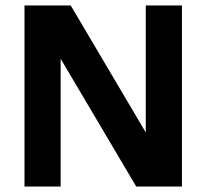

<svg xmlns="http://www.w3.org/2000/svg" viewBox="-20 -686 759 706"><path d="M70 0V-666H240L516 -199V-666H649V0H481L203 -470V0Z"/></svg>

Font: Secular One
Style: Regular
Weight: 400
Designer: Michal Sahar
Foundry: Hagilda
Version: Version 1.002; ttfautohint (v1.8.4.7-5d5b);gftools[0.9.29]